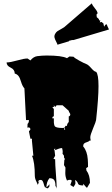

<svg xmlns="http://www.w3.org/2000/svg" viewBox="-20 -1076 680 1163"><path d="M536.1 -1055.7Q539.6 -1043.5 555.2 -1025.1Q570.8 -1006.8 571.3 -994.1Q564.9 -992.7 564.9 -984.9Q564.9 -977.1 566.9 -970.7Q569.8 -969.2 571.5 -967.5Q573.2 -965.8 575 -964.4Q576.7 -962.9 577.1 -961.9Q577.6 -960.9 579.1 -959Q580.6 -957 581.5 -951.7L587.9 -953.1L584.5 -939.9L594.2 -943.4L606 -934.6L610.8 -914.1L617.7 -925.8L626.5 -929.2Q627.9 -921.9 640.1 -897.5L427.2 -834Q422.4 -833 420.4 -833Q418.5 -833 418.5 -834L397.5 -828.6L398.4 -826.2L328.1 -805.2Q327.1 -811 320.1 -824Q313 -836.9 310.3 -847.9Q307.6 -858.9 313.7 -870.4Q319.8 -881.8 328.4 -887.5Q336.9 -893.1 350.3 -900.1Q363.8 -907.2 368.7 -911.1ZM405.8 44.4 415 18.6 409.2 13.7H396.5Q396.5 14.6 385.7 17.6Q375.5 -4.4 375.5 -27.1Q375.5 -49.8 376.5 -61L367.7 -76.2L370.1 -112.8L372.6 -107.9L374 -111.3L367.7 -122.1V-132.8L358.9 -144.5L359.9 -155.8Q359.9 -165.5 356 -179.2Q345.7 -179.2 331.3 -173.6Q316.9 -168 314 -167V-178.2L306.2 -167H310.1L314 -132.8L303.7 -113.8L314 -111.3Q314 -81.1 318.6 -23.7Q323.2 33.7 323.2 63.5L315.9 49.3L314.9 46.9L315.9 48.3Q315.9 26.4 308.3 14.9Q300.8 3.4 279.3 3.4Q261.2 25.9 261.2 59.6Q277.3 44.9 279.3 39.6V53.2L270.5 64.5Q252.9 64.5 251 49.3Q251 51.3 252 54.7Q252.9 58.1 252.9 59.6Q249 54.2 246.1 42Q243.2 29.8 238.8 21.7Q234.4 13.7 225.6 13.7Q210 13.7 210 32.2Q210.4 28.8 213.4 25.4Q216.3 22 217.8 22L209 43.5Q206.5 36.1 201.7 26.4Q190.9 5.9 190.9 -11.2Q190.9 -92.8 173.8 -132.8H182.1L173.3 -224.6L173.8 -235.8H164.1L155.3 -280.3L164.1 -291.5Q164.1 -304.2 152.3 -304.2L146 -302.7L147 -325.7Q155.3 -332 155.3 -348.6H137.7L127.9 -540.5Q115.2 -554.7 107.9 -579.8Q100.6 -605 91.8 -616Q83 -627 69.3 -630.4Q69.3 -654.8 44.7 -666.3Q20 -677.7 20 -697.8Q42 -697.8 83.7 -709.7Q125.5 -721.7 147 -721.7L164.1 -710Q182.6 -732.4 205.1 -735.8Q235.4 -739.7 262.7 -739.7Q355 -739.7 385.7 -723.6L400.9 -733.9L425.3 -732.4Q431.2 -724.6 460.7 -708.5Q490.2 -692.4 502.4 -688.2Q514.6 -684.1 533.2 -662.6Q551.8 -641.1 562 -641.1Q576.7 -626.5 576.7 -554.4Q576.7 -482.4 562 -348.6Q561 -339.4 543.9 -298.8Q526.9 -258.3 526.9 -244.6Q526.9 -231 530.3 -225.6L522.5 -224.1Q517.6 -218.3 507.1 -215.3Q496.6 -212.4 490.2 -207.3Q483.9 -202.1 483.9 -189Q508.3 -160.6 511.7 -110.4Q513.2 -92.8 513.2 -64.9L502 -57.6L503.4 -43.5Q524.9 -15.6 524.9 31.7L507.8 60.5L503.4 59.6L483.9 37.1V47.4Q456.5 47.4 453.1 37.1Q448.2 22 435.1 13.7L437 34.2Q437 38.6 431.6 46.6Q426.3 54.7 425.3 56.6ZM375.5 -313.5H385.7Q385.7 -326.7 396.5 -336.9V-371.1Q400.4 -371.1 403.1 -374.8Q405.8 -378.4 405.8 -382.6Q405.8 -386.7 401.1 -393.3Q396.5 -399.9 396.5 -404.8L358.9 -438.5H323.2L314 -427.7L306.2 -438.5V-427.7H296.9L306.2 -415.5V-371.1Q296.9 -371.1 296.9 -359.4H306.2Q306.2 -356.4 306.2 -346.9Q306.2 -337.4 306.4 -331.5Q306.6 -325.7 308.8 -318.1Q311 -310.5 315.9 -307.9Q320.8 -305.2 329.3 -303.2Q337.9 -301.3 357.2 -300.8Q376.5 -300.3 375.5 -313.5ZM375.5 -291.5 367.7 -302.7V-291.5ZM323.2 63.5Q324.2 64.5 324.2 65.4Q324.2 66.4 323.2 67.4ZM314.9 46.9Q314 46.9 314 44.4Z"/></svg>

Font: Butcherman
Style: Regular
Weight: 400
Version: Version 001.003